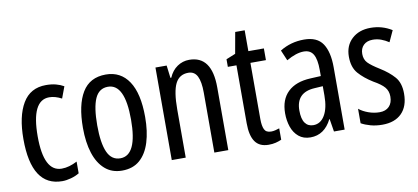

<svg xmlns="http://www.w3.org/2000/svg" viewBox="-64 -872 2390 1097"><g transform="rotate(-10 1131.0 -324.0)"><path d="M221 10Q43 10 43 -265Q43 -397 87.5 -472Q132 -547 223 -547Q255 -547 280 -540.5Q305 -534 326 -522L301 -455Q263 -475 229 -475Q126 -475 126 -266Q126 -61 230 -61Q252 -61 274.5 -67.5Q297 -74 320 -86V-18Q299 -5 271.5 2.5Q244 10 221 10Z M750 -269Q750 -186 730.5 -123Q711 -60 671 -25Q631 10 568 10Q509 10 469 -25Q429 -60 409 -122.5Q389 -185 389 -269Q389 -402 433 -474.5Q477 -547 570 -547Q656 -547 703 -476.5Q750 -406 750 -269ZM472 -269Q472 -166 495.5 -113.5Q519 -61 570 -61Q668 -61 668 -269Q668 -476 570 -476Q518 -476 495 -424.5Q472 -373 472 -269Z M1054 -547Q1185 -547 1185 -364V0H1104V-348Q1104 -411 1088 -443Q1072 -475 1036 -475Q984 -475 961 -429Q938 -383 938 -279V0H857V-537H922L931 -464H936Q953 -504 984.5 -525.5Q1016 -547 1054 -547Z M1445 -62Q1457 -62 1469 -65Q1481 -68 1493 -72V-6Q1477 1 1459 5.5Q1441 10 1418 10Q1365 10 1340 -25.5Q1315 -61 1315 -133V-469H1265V-513L1319 -535L1341 -658H1396V-537H1486V-469H1396V-143Q1396 -103 1406 -82.5Q1416 -62 1445 -62Z M1720 -547Q1796 -547 1828 -499Q1860 -451 1860 -362V0H1798L1786 -74H1784Q1742 10 1661 10Q1620 10 1593 -12.5Q1566 -35 1553.5 -71.5Q1541 -108 1541 -150Q1541 -230 1587 -274Q1633 -318 1718 -322L1779 -325V-360Q1779 -422 1762 -451Q1745 -480 1707 -480Q1663 -480 1606 -447L1580 -508Q1643 -547 1720 -547ZM1732 -263Q1624 -257 1624 -152Q1624 -103 1641 -79.5Q1658 -56 1689 -56Q1731 -56 1755.5 -97.5Q1780 -139 1780 -212V-266Z M2230 -144Q2230 -70 2190 -30Q2150 10 2078 10Q2041 10 2010 1.5Q1979 -7 1956 -20V-104Q1978 -86 2010 -74.5Q2042 -63 2075 -63Q2110 -63 2130 -83.5Q2150 -104 2150 -141Q2150 -173 2131.5 -195Q2113 -217 2068 -242Q2018 -273 1987 -308.5Q1956 -344 1956 -406Q1956 -470 1997.5 -508.5Q2039 -547 2106 -547Q2173 -547 2229 -512L2199 -447Q2178 -461 2155 -469.5Q2132 -478 2107 -478Q2073 -478 2053.5 -459Q2034 -440 2034 -408Q2034 -376 2053 -356Q2072 -336 2119 -307Q2169 -276 2199.5 -241Q2230 -206 2230 -144Z"/></g></svg>

Font: Noto Sans Hebrew ExtraCondensed
Style: Regular
Weight: 400
Width: 2
Designer: Monotype Design Team
Foundry: Monotype Imaging Inc.
Version: Version 2.004; ttfautohint (v1.8.4.7-5d5b)